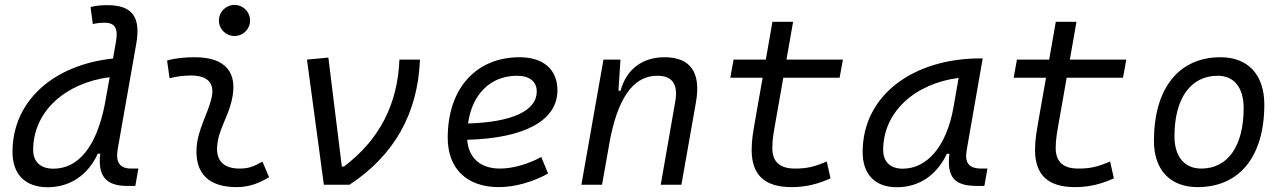

<svg xmlns="http://www.w3.org/2000/svg" viewBox="-20 -764 5313 794"><path d="M177.2 10.3C271 10.3 345.2 -42 384.3 -128.4H394.5C384.3 -40.5 413.6 4.9 506.3 4.9H539.6L552.2 -66.9H522.5C474.6 -66.9 457.5 -93.8 466.8 -147.5L543.5 -583C563 -693.4 527.3 -742.7 423.8 -742.7C400.4 -742.7 377 -740.7 354.5 -734.9L363.8 -664.6C380.4 -668.5 397 -669.9 413.6 -669.9C456.1 -669.9 469.2 -645.5 459.5 -590.8L447.3 -522C206.1 -496.6 31.7 -350.6 31.7 -135.3C31.7 -43 84.5 10.3 177.2 10.3ZM413.1 -331.1C379.4 -160.2 305.7 -66.4 200.7 -66.4C147.9 -66.4 117.2 -94.7 117.2 -144C117.2 -301.8 248.5 -420.9 433.6 -444.8Z M1065.4 -95.7C1028.8 -74.7 1006.3 -66.9 971.2 -66.9C906.2 -66.9 874 -98.1 877.9 -157.7C882.3 -225.6 920.9 -275.4 937.5 -345.2C966.8 -464.4 912.6 -527.3 786.1 -527.3C747.6 -527.3 709 -524.4 670.9 -513.7L681.2 -440.4C710.9 -448.2 740.7 -451.7 770.5 -451.7C840.8 -451.7 870.1 -418.5 854 -355C838.9 -293.9 797.4 -226.1 793 -153.3C786.1 -46.4 843.3 9.8 958.5 9.8C1013.7 9.8 1054.2 -8.3 1092.8 -31.2ZM949.7 -615.2C985.4 -615.2 1014.2 -643.6 1014.2 -679.2C1014.2 -714.8 985.4 -743.7 949.7 -743.7C914.1 -743.7 885.3 -714.8 885.3 -679.2C885.3 -643.6 914.1 -615.2 949.7 -615.2Z M1319.3 0H1425.3C1610.4 -121.6 1708 -294.9 1716.8 -517.6H1631.8C1624.5 -331.5 1548.3 -185.5 1402.3 -75.2H1393.6L1337.9 -525.9L1249.5 -517.6Z M2047.4 -66.9C1966.8 -66.9 1917.5 -110.8 1912.1 -186C2147 -191.9 2285.2 -264.6 2285.2 -390.6C2285.2 -476.6 2227.1 -527.3 2128.9 -527.3C1948.2 -527.3 1831.5 -397.5 1831.5 -194.8C1831.5 -66.4 1910.2 9.8 2043 9.8C2108.4 9.8 2183.6 -11.2 2246.6 -46.4L2218.3 -114.7C2162.6 -84.5 2099.6 -66.9 2047.4 -66.9ZM1915.5 -253.4C1932.6 -375.5 2008.8 -450.7 2118.7 -450.7C2170.4 -450.7 2199.7 -426.3 2199.7 -385.7C2199.7 -305.2 2096.7 -258.8 1915.5 -253.4Z M2384.3 0H2469.7L2503.9 -192.9C2543 -384.8 2613.3 -450.7 2698.7 -450.7C2761.2 -450.7 2784.7 -414.6 2772.5 -344.2L2712.4 0H2797.9L2857.9 -340.3C2879.9 -463.4 2836.4 -527.3 2728 -527.3C2636.2 -527.3 2569.8 -477.1 2546.4 -388.7H2537.6L2545.9 -517.6H2475.6Z M3253.9 9.8C3319.8 9.8 3369.1 -6.3 3414.6 -26.4L3398.9 -96.2C3347.7 -74.2 3316.9 -66.9 3268.1 -66.9C3204.1 -66.9 3173.8 -95.2 3173.8 -152.8C3173.8 -191.4 3180.2 -219.7 3191.9 -287.1L3219.2 -442.4H3452.1L3465.8 -517.6H3232.4L3259.8 -673.8H3174.3L3147 -517.6H3013.7L3000 -442.4H3133.8L3106.4 -287.1C3094.2 -217.3 3088.4 -186 3088.4 -144.5C3088.4 -40.5 3141.6 9.8 3253.9 9.8Z M3689 10.3C3780.8 10.3 3854 -39.6 3895.5 -127.9H3906.2C3895 -32.2 3925.8 4.9 4020 4.9H4050.8L4063.5 -66.9H4038.6C3984.9 -66.9 3968.3 -92.3 3978 -145L4043.9 -522.5H4034.7C3756.3 -522.5 3547.4 -370.1 3547.4 -135.3C3547.4 -43 3598.6 10.3 3689 10.3ZM3712.9 -66.4C3662.1 -66.4 3632.3 -94.7 3632.3 -144C3632.3 -299.8 3761.7 -418 3944.3 -441.9L3922.9 -319.3C3894 -157.7 3813.5 -66.4 3712.9 -66.4Z M4425.8 9.8C4491.7 9.8 4541 -6.3 4586.4 -26.4L4570.8 -96.2C4519.5 -74.2 4488.8 -66.9 4439.9 -66.9C4376 -66.9 4345.7 -95.2 4345.7 -152.8C4345.7 -191.4 4352.1 -219.7 4363.8 -287.1L4391.1 -442.4H4624L4637.7 -517.6H4404.3L4431.6 -673.8H4346.2L4318.8 -517.6H4185.5L4171.9 -442.4H4305.7L4278.3 -287.1C4266.1 -217.3 4260.3 -186 4260.3 -144.5C4260.3 -40.5 4313.5 9.8 4425.8 9.8Z M4932.6 9.8C5106 9.8 5208.5 -117.2 5208.5 -331.5C5208.5 -455.1 5141.1 -527.3 5027.3 -527.3C4854.5 -527.3 4752 -398.4 4752 -181.2C4752 -61 4819.3 9.8 4932.6 9.8ZM4947.8 -66.9C4878.4 -66.9 4836.9 -116.2 4836.9 -200.2C4836.9 -357.4 4903.8 -450.7 5016.1 -450.7C5084 -450.7 5123 -400.9 5123 -317.4C5123 -159.7 5057.6 -66.9 4947.8 -66.9Z"/></svg>

Font: Cascadia Code SemiLight
Style: Italic
Weight: 350
Italic angle: -10°
Monospace: yes
Designer: Aaron Bell
Foundry: Saja Typeworks
Version: Version 2404.023